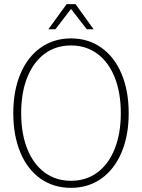

<svg xmlns="http://www.w3.org/2000/svg" viewBox="-20 -895 684 925"><path d="M44 -350Q44 -458 78.5 -539.5Q113 -621 176 -665.5Q239 -710 322 -710Q405 -710 468 -665.5Q531 -621 565.5 -539.5Q600 -458 600 -350Q600 -242 565.5 -160.5Q531 -79 468 -34.5Q405 10 322 10Q238 10 175 -34.5Q112 -79 78 -160.5Q44 -242 44 -350ZM562 -350Q562 -449 532.5 -522.5Q503 -596 449 -636Q395 -676 322 -676Q249 -676 195 -636Q141 -596 111.5 -522.5Q82 -449 82 -350Q82 -251 111.5 -177.5Q141 -104 195 -64Q249 -24 322 -24Q395 -24 449 -64Q503 -104 532.5 -177.5Q562 -251 562 -350ZM301 -875H344L431 -754H398L322 -852L247 -754H213Z"/></svg>

Font: Sarabun Thin
Style: Regular
Weight: 250
Designer: Suppakit Chalermlarp | Katatrad Co.,Ltd.
Foundry: Cadson Demak Co.,Ltd.
Version: Version 1.000; ttfautohint (v1.6)